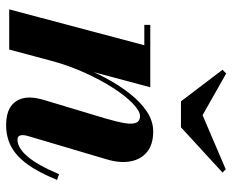

<svg xmlns="http://www.w3.org/2000/svg" viewBox="-86 -662 758 626"><g transform="rotate(90 293.0 -349.0)"><path d="M388.5 10Q342.5 10 320.2 -10.8Q298 -31.5 298 -67Q298 -78 300.5 -91Q303 -104 306 -113.5L366 -313Q377.5 -352 381.5 -377Q385.5 -402 380 -414.2Q374.5 -426.5 358.5 -426.5Q342 -426.5 317.8 -403.2Q293.5 -380 267.2 -339.5Q241 -299 217 -246Q193 -193 177 -133H163.5Q175 -176.5 193 -223.5Q211 -270.5 234.2 -314.2Q257.5 -358 285.2 -393.2Q313 -428.5 344 -449Q375 -469.5 408.5 -469.5Q450.5 -469.5 475 -449.8Q499.5 -430 506 -396Q512.5 -362 500 -319.5L424 -63Q422.5 -59 421.5 -53.5Q420.5 -48 420.5 -44Q420.5 -36 424 -31.5Q427.5 -27 435 -27Q462 -27 490 -59.5Q518 -92 548 -162.5L566.5 -156Q542 -95.5 515.5 -59.2Q489 -23 458 -6.5Q427 10 388.5 10ZM10.5 0 127.5 -440.5H61V-460H264.5L141.5 0ZM310.5 -560 207.5 -695.5 219.5 -707.5 355.5 -630.5 532 -706 542.5 -695.5 395 -560Z"/></g></svg>

Font: Bodoni Moda 11pt
Style: Bold Italic
Weight: 700
Italic angle: -13°
Designer: Owen Earl
Foundry: indestructible type
Version: Version 2.004